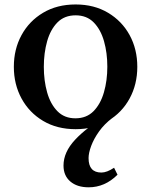

<svg xmlns="http://www.w3.org/2000/svg" viewBox="-20 -554 660 839"><path d="M310.5 10.5Q229 10.5 168.2 -25.8Q107.5 -62 74 -123.8Q40.5 -185.5 40.5 -262Q40.5 -339 74 -400.5Q107.5 -462 168.2 -498.2Q229 -534.5 310.5 -534.5Q391.5 -534.5 452.2 -498.2Q513 -462 546.5 -400.5Q580 -339 580 -262Q580 -185.5 546.5 -123.8Q513 -62 452.2 -25.8Q391.5 10.5 310.5 10.5ZM309.5 -37Q358 -37 388.8 -68.2Q419.5 -99.5 434.2 -150.8Q449 -202 449 -262.5Q449 -323 434.5 -374Q420 -425 389.5 -456Q359 -487 310.5 -487Q261.5 -487 231 -456Q200.5 -425 186 -373.8Q171.5 -322.5 171.5 -262Q171.5 -201.5 186 -150.2Q200.5 -99 231 -68Q261.5 -37 309.5 -37ZM367.5 264.5Q317 264.5 287.2 239Q257.5 213.5 257.5 169.5Q257.5 111 308 56.8Q358.5 2.5 441 -44L471 -38.5Q436 -12 413 20.2Q390 52.5 378.5 83.5Q367 114.5 367 137Q367 200 423 200Q447 200 478.5 179L493.5 209.5Q438.5 264.5 367.5 264.5Z"/></svg>

Font: Libre Caslon Text Medium
Style: Regular
Weight: 500
Designer: Pablo Impallari, Rodrigo Fuenzalida, Katja Schimmel
Foundry: Pablo Impallari, Rodrigo Fuenzalida
Version: Version 2.000